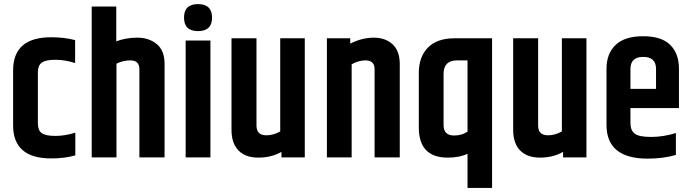

<svg xmlns="http://www.w3.org/2000/svg" viewBox="-20 -769 3373 938"><path d="M44 -425Q44 -587 230 -587Q294 -587 347 -573V-461Q297 -477 250 -477Q203 -477 184 -463Q165 -449 165 -416V-166Q165 -133 183.5 -119Q202 -105 250 -105Q298 -105 348 -121V-10Q296 5 230 5Q44 5 44 -157Z M428 -737H548V-567Q594 -585 651 -585Q708 -585 746 -553.5Q784 -522 784 -457V0H661V-431Q661 -474 617 -474Q581 -474 549 -458V0H428Z M947.5 -617Q879 -617 879 -683Q879 -749 947.5 -749Q1016 -749 1016 -683Q1016 -617 947.5 -617ZM887 -571H1008V0H887Z M1349 -582H1469V0H1355V-27Q1306 1 1242.5 1Q1179 1 1145 -34Q1111 -69 1111 -135V-582H1233V-156Q1233 -108 1281 -108Q1316 -108 1349 -127Z M1691 -556Q1749 -585 1806 -585Q1863 -585 1898 -552.5Q1933 -520 1933 -457V0H1810V-431Q1810 -474 1766 -474Q1732 -474 1698 -455V0H1577V-582H1691Z M2264 -474H2213Q2147 -474 2147 -408V-159Q2147 -107 2198 -107Q2237 -107 2264 -126ZM2201 -582H2384V149H2264V-18Q2226 1 2167 1Q2026 1 2026 -147V-412Q2026 -491 2070.5 -536.5Q2115 -582 2201 -582Z M2725 -582H2845V0H2731V-27Q2682 1 2618.5 1Q2555 1 2521 -34Q2487 -69 2487 -135V-582H2609V-156Q2609 -108 2657 -108Q2692 -108 2725 -127Z M2943 -159V-433Q2943 -507 2987.5 -549.5Q3032 -592 3122 -592Q3212 -592 3254.5 -549.5Q3297 -507 3297 -433V-241H3060V-168Q3060 -132 3081 -116Q3102 -100 3161 -100Q3220 -100 3282 -119V-12Q3220 6 3144 6Q2943 6 2943 -159ZM3060 -335H3185V-432Q3185 -491 3122.5 -491Q3060 -491 3060 -432Z"/></svg>

Font: Khand Semibold
Style: Regular
Weight: 600
Designer: Devanagari: Sanchit Sawaria, Jyotish Sonowal; Latin: Satya Rajpurohit
Foundry: Indian Type Foundry
Version: Version 1.100;PS 1.0;hotconv 1.0.78;makeotf.lib2.5.61930; tt